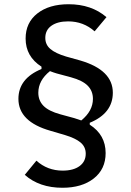

<svg xmlns="http://www.w3.org/2000/svg" viewBox="-20 -730 620 907"><path d="M275 157Q166 157 97 96L152 29Q204 76 276 76Q327 76 356 54.5Q385 33 385 -4Q385 -36 361 -56.5Q337 -77 287 -92L219 -112Q67 -155 67 -263Q67 -359 176 -404V-415Q101 -463 101 -548Q101 -623 156.5 -666.5Q212 -710 304 -710Q412 -710 483 -649L427 -582Q374 -629 302 -629Q252 -629 223 -608.5Q194 -588 194 -551Q194 -519 218 -498.5Q242 -478 292 -463L360 -444Q513 -399 513 -292Q513 -195 404 -150V-141Q479 -93 479 -7Q479 69 423 113Q367 157 275 157ZM364 -161Q419 -206 419 -263Q419 -300 394.5 -325Q370 -350 315 -365L248 -383Q234 -387 216 -394Q161 -350 161 -292Q161 -255 185.5 -230Q210 -205 265 -190L331 -172Q342 -169 364 -161Z"/></svg>

Font: Anuphan Medium
Style: Regular
Weight: 500
Designer: Mike Abbink, Paul van der Laan, Pieter van Rosmalen, Mint Tantisuwanna
Foundry: Bold Monday; Cadson Demak
Version: Version 3.002;hotconv 1.0.109;makeotfexe 2.5.65596